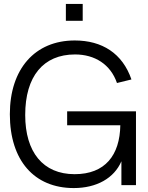

<svg xmlns="http://www.w3.org/2000/svg" viewBox="-20 -940 750 975"><path d="M314.5 -834.5H400V-920H314.5ZM596.5 0H670.5V-374.5H321V-304H591C588.5 -152 514 -55.5 359 -55.5C198.5 -55.5 108 -167.5 108 -356C108 -552.5 200 -663.5 361 -663.5C461.5 -663.5 541.5 -613 574 -518.5L647.5 -536.5C602 -669 498.5 -734.5 359.5 -734.5C157.5 -734.5 30 -590 30 -360C30 -125 154 15 354.5 15C470.5 15 559.5 -35 596.5 -121Z"/></svg>

Font: Vela Sans
Style: Regular
Weight: 400
Designer: Principal design: Mikhail Sharanda - project Manrope.
Design modification: Ravid Balaliev
Foundry: Mikhail Sharanda
Version: Version 1.001